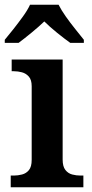

<svg xmlns="http://www.w3.org/2000/svg" viewBox="-26 -786 386 806"><path d="M19 0V-49H32Q49 -49 66.5 -53.5Q84 -58 95.5 -72Q107 -86 107 -115V-424Q107 -451 95 -464.5Q83 -478 66 -482.5Q49 -487 32 -487H23V-536H237V-116Q237 -87 248.5 -72.5Q260 -58 277 -53.5Q294 -49 312 -49H324V0ZM-6 -619Q10 -638 30.5 -664Q51 -690 70.5 -717Q90 -744 100 -766H220Q231 -744 250 -717Q269 -690 290 -664Q311 -638 326 -619V-606H269Q245 -623 213.5 -648.5Q182 -674 160 -696Q137 -674 106 -648.5Q75 -623 52 -606H-6Z"/></svg>

Font: Noto Serif NP Hmong SemiBold
Style: Regular
Weight: 600
Designer: Dalton Maag Ltd
Foundry: Dalton Maag Ltd
Version: Version 1.001; ttfautohint (v1.8.4.7-5d5b)